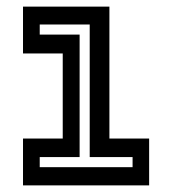

<svg xmlns="http://www.w3.org/2000/svg" viewBox="-20 -560 520 580"><path d="M49.5 0V-141.5H169.5V-398.5H49.5V-540H310.5V-141.5H430.5V0ZM100 -55H380.5V-85.5H251V-486H100V-455.5H220.5V-85.5H100Z"/></svg>

Font: Tourney Condensed SemiBold
Style: Regular
Weight: 600
Width: 3
Designer: Tyler Finck
Foundry: Etcetera Type Co
Version: Version 1.010; ttfautohint (v1.8.3)